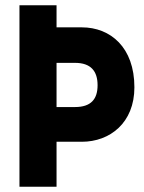

<svg xmlns="http://www.w3.org/2000/svg" viewBox="-20 -710 547 730"><path d="M54 0H195V-171H291C398 -171 491 -243 491 -378C491 -530 400 -606 291 -606H195V-690H54ZM195 -303V-471H265C326 -471 351 -439 351 -386C351 -333 326 -303 265 -303Z"/></svg>

Font: Decalotype
Style: Bold
Weight: 700
Designer: Alfredo Marco Pradil
Foundry: Alfredo Marco Pradil
Version: Version 1.0